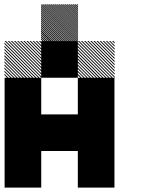

<svg xmlns="http://www.w3.org/2000/svg" viewBox="-21 -854 708 874"><path d="M500.8 -655.8 489.2 -667.5H495L500.8 -661.7ZM500.8 -641.7 475 -667.5H480.8L500.8 -647.5ZM500.8 -627.5 460.8 -667.5H466.7L500.8 -633.3ZM500.8 -613.3 446.7 -667.5H452.5L500.8 -619.2ZM500.8 -599.2 432.5 -667.5H438.3L500.8 -605ZM500.8 -585 418.3 -667.5H424.2L500.8 -590.8ZM500.8 -570.8 404.2 -667.5H410L500.8 -576.7ZM500.8 -556.7 390 -667.5H395.8L500.8 -562.5ZM500.8 -542.5 375.8 -667.5H381.7L500.8 -548.3ZM500.8 -528.3 361.7 -667.5H367.5L500.8 -534.2ZM500.8 -514.2 347.5 -667.5H353.3L500.8 -520ZM500.8 -500 333.3 -667.5H339.2L500.8 -505.8ZM487.5 -499.2 332.5 -654.2V-660L493.3 -499.2ZM473.3 -499.2 332.5 -640V-645.8L479.2 -499.2ZM459.2 -499.2 332.5 -625.8V-631.7L465 -499.2ZM445 -499.2 332.5 -611.7V-617.5L450.8 -499.2ZM430 -499.2 332.5 -596.7V-603.3L436.7 -499.2ZM416.7 -499.2 332.5 -583.3V-589.2L422.5 -499.2ZM402.5 -499.2 332.5 -569.2V-575L408.3 -499.2ZM388.3 -499.2 332.5 -555V-560.8L394.2 -499.2ZM374.2 -499.2 332.5 -540.8V-546.7L380 -499.2ZM360 -499.2 332.5 -526.7V-532.5L365.8 -499.2ZM345.8 -499.2 332.5 -512.5V-518.3L351.7 -499.2ZM167.5 -655.8 155.8 -667.5H161.7L167.5 -661.7ZM167.5 -641.7 141.7 -667.5H147.5L167.5 -647.5ZM167.5 -627.5 127.5 -667.5H133.3L167.5 -633.3ZM167.5 -613.3 113.3 -667.5H119.2L167.5 -619.2ZM167.5 -599.2 99.2 -667.5H105L167.5 -605ZM167.5 -585 85 -667.5H90.8L167.5 -590.8ZM167.5 -570.8 70.8 -667.5H76.7L167.5 -576.7ZM167.5 -556.7 56.7 -667.5H62.5L167.5 -562.5ZM167.5 -542.5 42.5 -667.5H48.3L167.5 -548.3ZM167.5 -528.3 28.3 -667.5H34.2L167.5 -534.2ZM167.5 -514.2 14.2 -667.5H20L167.5 -520ZM167.5 -500 0 -667.5H5.8L167.5 -505.8ZM154.2 -499.2 -0.8 -654.2V-660L160 -499.2ZM140 -499.2 -0.8 -640V-645.8L145.8 -499.2ZM125.8 -499.2 -0.8 -625.8V-631.7L131.7 -499.2ZM111.7 -499.2 -0.8 -611.7V-617.5L117.5 -499.2ZM96.7 -499.2 -0.8 -596.7V-603.3L103.3 -499.2ZM83.3 -499.2 -0.8 -583.3V-589.2L89.2 -499.2ZM69.2 -499.2 -0.8 -569.2V-575L75 -499.2ZM55 -499.2 -0.8 -555V-560.8L60.8 -499.2ZM40.8 -499.2 -0.8 -540.8V-546.7L46.7 -499.2ZM26.7 -499.2 -0.8 -526.7V-532.5L32.5 -499.2ZM12.5 -499.2 -0.8 -512.5V-518.3L18.3 -499.2ZM334.2 -826.7 326.7 -834.2H332.5L334.2 -832.5ZM334.2 -817.5 317.5 -834.2H323.3L334.2 -823.3ZM334.2 -808.3 308.3 -834.2H314.2L334.2 -814.2ZM334.2 -799.2 299.2 -834.2H305L334.2 -805ZM334.2 -790 290 -834.2H295.8L334.2 -795.8ZM334.2 -780.8 280.8 -834.2H286.7L334.2 -786.7ZM334.2 -771.7 271.7 -834.2H277.5L334.2 -777.5ZM334.2 -762.5 262.5 -834.2H268.3L334.2 -768.3ZM334.2 -753.3 253.3 -834.2H259.2L334.2 -759.2ZM334.2 -744.2 244.2 -834.2H250L334.2 -750ZM334.2 -735 235 -834.2H240.8L334.2 -740.8ZM334.2 -725.8 225.8 -834.2H231.7L334.2 -731.7ZM334.2 -716.7 216.7 -834.2H222.5L334.2 -722.5ZM334.2 -707.5 207.5 -834.2H213.3L334.2 -713.3ZM334.2 -698.3 198.3 -834.2H204.2L334.2 -704.2ZM334.2 -689.2 189.2 -834.2H195L334.2 -695ZM334.2 -680 180 -834.2H185.8L334.2 -685.8ZM334.2 -670.8 170.8 -834.2H176.7L334.2 -676.7ZM330 -665.8 165.8 -830 167.5 -834.2 334.2 -667.5ZM320.8 -665.8 165.8 -820.8V-826.7L326.7 -665.8ZM311.7 -665.8 165.8 -811.7V-817.5L317.5 -665.8ZM302.5 -665.8 165.8 -802.5V-808.3L308.3 -665.8ZM293.3 -665.8 165.8 -793.3V-799.2L299.2 -665.8ZM284.2 -665.8 165.8 -784.2V-790L290 -665.8ZM275 -665.8 165.8 -775V-780.8L280.8 -665.8ZM265.8 -665.8 165.8 -765.8V-771.7L271.7 -665.8ZM256.7 -665.8 165.8 -756.7V-762.5L262.5 -665.8ZM247.5 -665.8 165.8 -747.5V-753.3L253.3 -665.8ZM238.3 -665.8 165.8 -738.3V-744.2L244.2 -665.8ZM229.2 -665.8 165.8 -729.2V-735L235 -665.8ZM220 -665.8 165.8 -720V-725.8L225.8 -665.8ZM210 -665.8 165.8 -710V-716.7L216.7 -665.8ZM201.7 -665.8 165.8 -701.7V-707.5L207.5 -665.8ZM192.5 -665.8 165.8 -692.5V-698.3L198.3 -665.8ZM183.3 -665.8 165.8 -683.3V-689.2L189.2 -665.8ZM174.2 -665.8 165.8 -674.2V-680L180 -665.8ZM333.3 -166.7H500V0H333.3ZM0 -166.7H166.7V0H0ZM333.3 -333.3H500V0H333.3ZM166.7 -333.3H500V-166.7H166.7ZM0 -333.3H333.3V-166.7H0ZM0 -333.3H166.7V0H0ZM333.3 -500H500V-166.7H333.3ZM0 -500H166.7V-166.7H0ZM166.7 -666.7H333.3V-500H166.7Z"/></svg>

Font: 0xA000-Pixelated-Mono
Style: Pixelated-Mono
Weight: 400
Version: Version 0.1